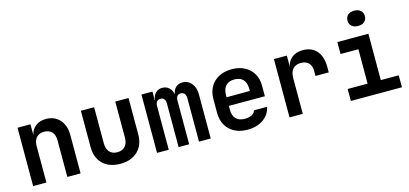

<svg xmlns="http://www.w3.org/2000/svg" viewBox="-66 -1262 3728 1748"><g transform="rotate(-15 1797.5 -388.0)"><path d="M76.7 0V-549.8H198.7V-446.8Q208.5 -498.5 247.6 -529.3Q286.6 -560.1 346.2 -560.1Q427.2 -560.1 475.6 -506.1Q523.9 -452.1 523.9 -360.8V0H398.9V-346.2Q398.9 -397 372.6 -424.6Q346.2 -452.1 300.8 -452.1Q254.4 -452.1 228 -424.1Q201.7 -396 201.7 -344.2V0Z M898.4 9.8Q793.5 9.8 733.6 -48.6Q673.8 -106.9 673.8 -208V-549.8H798.8V-209Q798.8 -157.2 824.7 -128.2Q850.6 -99.1 898.4 -99.1Q944.8 -99.1 971.4 -128.2Q998 -157.2 998 -209V-549.8H1123V-208Q1123 -106.9 1062 -48.6Q1001 9.8 898.4 9.8Z M1244.6 0V-549.8H1348.6V-470.2H1351.6Q1354.5 -510.3 1379.6 -535.2Q1404.8 -560.1 1442.9 -560.1Q1480 -560.1 1505.6 -536.6Q1531.2 -513.2 1540 -473.1Q1543.9 -513.2 1569.6 -536.6Q1595.2 -560.1 1634.3 -560.1Q1684.1 -560.1 1717.3 -520.5Q1750.5 -481 1750.5 -418.9V0H1640.1V-410.2Q1640.1 -437 1627.7 -452.4Q1615.2 -467.8 1592.3 -467.8Q1547.4 -467.8 1547.4 -410.2V0H1447.8V-410.2Q1447.8 -437 1436.3 -452.4Q1424.8 -467.8 1402.8 -467.8Q1355 -467.8 1355 -410.2V0Z M2097.2 9.8Q2027.8 9.8 1975.8 -17.1Q1923.8 -43.9 1895.3 -93.5Q1866.7 -143.1 1866.7 -210V-339.8Q1866.7 -406.7 1895.3 -456.3Q1923.8 -505.9 1975.8 -533Q2027.8 -560.1 2097.2 -560.1Q2166 -560.1 2217.8 -533Q2269.5 -505.9 2297.9 -457.5Q2326.2 -409.2 2326.2 -344.2V-244.1H1986.8V-206.1Q1986.8 -149.9 2015.9 -121.3Q2044.9 -92.8 2097.2 -92.8Q2136.2 -92.8 2163.8 -106.4Q2191.4 -120.1 2196.3 -146H2320.3Q2307.1 -75.2 2246.1 -32.7Q2185.1 9.8 2097.2 9.8ZM1986.8 -344.2V-325.2L2206.5 -326.2V-345.2Q2206.5 -402.3 2178.5 -433.1Q2150.4 -463.9 2097.2 -463.9Q2042.5 -463.9 2014.6 -432.6Q1986.8 -401.4 1986.8 -344.2Z M2493.2 0V-549.8H2615.2V-442.9Q2625 -497.1 2664.3 -528.6Q2703.6 -560.1 2766.6 -560.1Q2850.6 -560.1 2897.5 -506.1Q2944.3 -452.1 2944.3 -355V-303.2H2819.3V-349.1Q2819.3 -398.9 2793.5 -425.5Q2767.6 -452.1 2719.7 -452.1Q2670.4 -452.1 2644.3 -422.1Q2618.2 -392.1 2618.2 -336.9V0Z M3312.5 -642.1Q3274.9 -642.1 3252.9 -661.6Q3231 -681.2 3231 -713.9Q3231 -747.1 3252.9 -766.6Q3274.9 -786.1 3312.5 -786.1Q3350.6 -786.1 3372.6 -766.6Q3394.5 -747.1 3394.5 -713.9Q3394.5 -680.7 3372.6 -661.6Q3350.6 -642.1 3312.5 -642.1ZM3071.3 0V-112.8H3259.3V-437H3091.3V-549.8H3383.8V-112.8H3552.7V0Z"/></g></svg>

Font: UDEV Gothic 35
Style: Bold
Weight: 700
Version: v2.1.0; ttfautohint (v1.8.4.7-5d5b-dirty) -l 6 -r 45 -G 200 